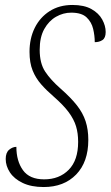

<svg xmlns="http://www.w3.org/2000/svg" viewBox="-20 -744 446 774"><path d="M156 10Q106 10 71.5 -6.5Q37 -23 20 -49Q3 -75 3 -103Q3 -129 17 -140.5Q31 -152 46 -152Q46 -95 72.5 -58Q99 -21 158 -21Q219 -21 257 -59.5Q295 -98 295 -172Q295 -207 286.5 -235Q278 -263 257 -291.5Q236 -320 196 -355Q168 -379 146 -404Q124 -429 111.5 -460Q99 -491 99 -535Q99 -589 120 -631.5Q141 -674 180 -699Q219 -724 272 -724Q319 -724 348.5 -707.5Q378 -691 392 -665.5Q406 -640 406 -615Q406 -591 393 -582.5Q380 -574 362 -574Q362 -600 355.5 -627.5Q349 -655 329 -674Q309 -693 267 -693Q235 -693 206 -676.5Q177 -660 158.5 -627Q140 -594 140 -543Q140 -489 162 -455.5Q184 -422 224 -387Q265 -351 289.5 -320Q314 -289 325 -255.5Q336 -222 336 -180Q336 -91 287 -40.5Q238 10 156 10Z"/></svg>

Font: Noto Serif ExtraCondensed ExtraLight
Style: Italic
Weight: 200
Width: 2
Italic angle: -12°
Designer: Monotype Design Team
Foundry: Monotype Imaging Inc.
Version: Version 2.014; ttfautohint (v1.8.4.7-5d5b)